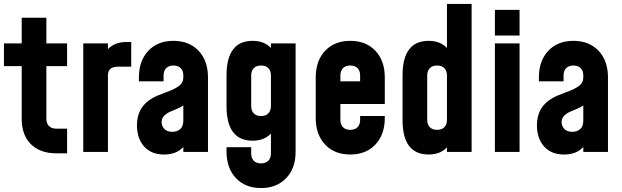

<svg xmlns="http://www.w3.org/2000/svg" viewBox="-21 -770 3152 973"><path d="M264 7Q183 7 136 -39Q89 -85 89 -168V-435H-1V-550H89V-680H214V-550H319V-435H214V-168Q214 -145 227 -131.5Q240 -118 264 -118H319V7Z M619 -557H644V-432H576Q526 -432 526 -388V0H401V-550H526V-521Q560 -557 619 -557Z M1033 -378V0H908V-25Q873 13 811 13Q745 13 709 -28Q673 -69 673 -136Q673 -230 754 -274Q775 -286 820.5 -302.5Q866 -319 887 -335Q908 -351 908 -378V-388Q908 -411 895 -424.5Q882 -438 858 -438Q834 -438 821 -424.5Q808 -411 808 -388V-358H683V-378Q683 -462 730.5 -512.5Q778 -563 858 -563Q938 -563 985.5 -512.5Q1033 -462 1033 -378ZM852 -102Q876 -102 892 -115.5Q908 -129 908 -159V-236Q897 -227 869 -215.5Q841 -204 837 -202Q798 -182 798 -152Q798 -131 812 -116.5Q826 -102 852 -102Z M1352 -550H1477V0Q1477 83 1429 133Q1381 183 1302 183Q1222 183 1174.5 132.5Q1127 82 1127 -2V-24H1252V8Q1252 31 1265 44.5Q1278 58 1302 58Q1326 58 1339 44.5Q1352 31 1352 8V-93Q1318 -57 1259 -57Q1127 -57 1127 -232V-388Q1127 -563 1259 -563Q1318 -563 1352 -527ZM1352 -232V-388Q1352 -411 1339 -424.5Q1326 -438 1302 -438Q1278 -438 1265 -424.5Q1252 -411 1252 -388V-232Q1252 -209 1265 -195.5Q1278 -182 1302 -182Q1326 -182 1339 -195.5Q1352 -209 1352 -232Z M1929 -243H1704V-162Q1704 -139 1717 -125.5Q1730 -112 1754 -112Q1778 -112 1791 -125.5Q1804 -139 1804 -162V-182H1929V-172Q1929 -88 1881.5 -37.5Q1834 13 1754 13Q1674 13 1626.5 -37.5Q1579 -88 1579 -172V-378Q1579 -462 1626.5 -512.5Q1674 -563 1754 -563Q1834 -563 1881.5 -512.5Q1929 -462 1929 -378ZM1704 -388V-358H1804V-388Q1804 -411 1791 -424.5Q1778 -438 1754 -438Q1730 -438 1717 -424.5Q1704 -411 1704 -388Z M2244 -750H2369V0H2244V-23Q2210 13 2151 13Q2019 13 2019 -162V-388Q2019 -563 2151 -563Q2210 -563 2244 -527ZM2244 -162V-388Q2244 -411 2231 -424.5Q2218 -438 2194 -438Q2170 -438 2157 -424.5Q2144 -411 2144 -388V-162Q2144 -139 2157 -125.5Q2170 -112 2194 -112Q2218 -112 2231 -125.5Q2244 -139 2244 -162Z M2487 -590V-720H2612V-590ZM2487 0V-550H2612V0Z M3060 -378V0H2935V-25Q2900 13 2838 13Q2772 13 2736 -28Q2700 -69 2700 -136Q2700 -230 2781 -274Q2802 -286 2847.5 -302.5Q2893 -319 2914 -335Q2935 -351 2935 -378V-388Q2935 -411 2922 -424.5Q2909 -438 2885 -438Q2861 -438 2848 -424.5Q2835 -411 2835 -388V-358H2710V-378Q2710 -462 2757.5 -512.5Q2805 -563 2885 -563Q2965 -563 3012.5 -512.5Q3060 -462 3060 -378ZM2879 -102Q2903 -102 2919 -115.5Q2935 -129 2935 -159V-236Q2924 -227 2896 -215.5Q2868 -204 2864 -202Q2825 -182 2825 -152Q2825 -131 2839 -116.5Q2853 -102 2879 -102Z"/></svg>

Font: Mohave Bold
Style: Regular
Weight: 700
Designer: Gumpita Rahayu
Foundry: Tokotype
Version: Version 2.002;PS 002.002;hotconv 1.0.88;makeotf.lib2.5.64775